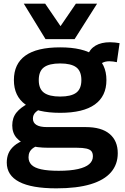

<svg xmlns="http://www.w3.org/2000/svg" viewBox="-20 -810 684 1050"><path d="M288 220Q153 220 85 184.5Q17 149 17 79Q17 51 26.5 28.5Q36 6 58 -13Q80 -32 118 -46L197 -19Q176 -11 162 -1Q148 9 142 21.5Q136 34 136 50Q136 75 152.5 91.5Q169 108 205.5 116Q242 124 301 124Q365 124 406.5 114.5Q448 105 468 87.5Q488 70 488 45Q488 27 480 17Q472 7 452.5 2.5Q433 -2 400 -2H244Q183 -2 139 -15Q95 -28 71 -55.5Q47 -83 47 -124Q47 -166 70 -194.5Q93 -223 135 -244L212 -220Q188 -209 174 -195.5Q160 -182 160 -161Q160 -139 179 -127Q198 -115 237 -115H449Q535 -115 579.5 -77.5Q624 -40 624 28Q624 89 587 132Q550 175 475.5 197.5Q401 220 288 220ZM309 -193Q182 -193 119 -238.5Q56 -284 56 -372Q56 -461 119 -506Q182 -551 309 -551Q435 -551 498.5 -506Q562 -461 562 -372Q562 -284 498.5 -238.5Q435 -193 309 -193ZM309 -282Q369 -282 397 -303Q425 -324 425 -372Q425 -421 397 -442Q369 -463 309 -463Q249 -463 220.5 -442Q192 -421 192 -372Q192 -324 220.5 -303Q249 -282 309 -282ZM514 -440 457 -504Q471 -542 502.5 -560.5Q534 -579 582 -579Q596 -579 609 -577.5Q622 -576 634 -574L619 -470Q610 -472 599 -473.5Q588 -475 578 -475Q556 -475 540 -466.5Q524 -458 514 -440ZM511 -790 388 -596H229L110 -790H227L311 -667L395 -790Z"/></svg>

Font: Georama SemiExpanded SemiBold
Style: Regular
Weight: 600
Width: 6
Designer: Jean-Baptiste Levee
Foundry: Production Type
Version: Version 1.001